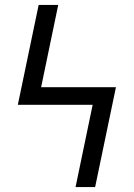

<svg xmlns="http://www.w3.org/2000/svg" viewBox="-20 -755 540 775"><path d="M285 0 354 -332H52L136 -735H215L146 -403H448L364 0Z"/></svg>

Font: Iosevka srxl
Style: Regular
Weight: 400
Monospace: yes
Designer: Belleve Invis
Foundry: Belleve Invis
Version: Version 33.0.1; ttfautohint (v1.8.3)